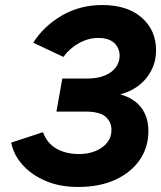

<svg xmlns="http://www.w3.org/2000/svg" viewBox="-20 -732 641 764"><path d="M291 12Q218 12 161.8 -12Q105.5 -36 69.8 -76Q34 -116 24.5 -164.5L151 -206Q167.5 -161.5 205 -140.2Q242.5 -119 295 -119Q330.5 -119 359.5 -130.8Q388.5 -142.5 406 -164Q423.5 -185.5 423.5 -215Q423.5 -246.5 400.5 -267.2Q377.5 -288 319 -288H204.5L228 -419.5H325.5Q369 -419.5 397.8 -431.8Q426.5 -444 441.2 -464.5Q456 -485 456 -510Q456 -541 434.5 -561Q413 -581 371 -581Q341.5 -581 315 -570.2Q288.5 -559.5 267.2 -542.2Q246 -525 232.5 -505.5L112 -562Q155.5 -629.5 227.2 -670.8Q299 -712 387 -712Q486.5 -712 543.8 -662Q601 -612 601 -531.5Q601 -470.5 563.5 -422.8Q526 -375 458.5 -356.5Q513 -341.5 541.8 -304Q570.5 -266.5 570.5 -210Q570.5 -146 536.2 -96Q502 -46 439.2 -17Q376.5 12 291 12Z"/></svg>

Font: Overpass ExtraBold
Style: Italic
Weight: 800
Italic angle: -10°
Designer: Delve Withrington, Dave Bailey, Thomas Jockin
Foundry: Delve Fonts LLC
Version: Version 4.000